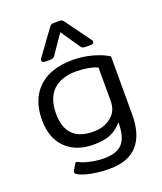

<svg xmlns="http://www.w3.org/2000/svg" viewBox="-162 -837 938 1110"><g transform="rotate(-20 307.5 -281.5)"><path d="M160 -554Q160 -560 164 -565L272 -714Q281 -726 286 -729.5Q291 -733 303 -733H337Q349 -733 354 -729.5Q359 -726 368 -714L476 -565Q480 -560 480 -554Q480 -548 475 -544Q470 -540 462 -540H429Q415 -540 409 -544Q403 -548 396 -559L320 -670L244 -559Q237 -548 231 -544Q225 -540 211 -540H178Q170 -540 165 -544Q160 -548 160 -554ZM130 134Q112 123 119 112L141 75Q145 67 150 67Q153 67 159 70Q186 84 227.5 93Q269 102 312 102Q389 102 423.5 63.5Q458 25 458 -66Q425 -27 384.5 -10Q344 7 281 7Q173 7 110 -55Q47 -117 47 -228Q47 -355 121 -425Q195 -495 332 -495Q393 -495 452.5 -478.5Q512 -462 548 -438V-78Q548 42 491.5 106Q435 170 319 170Q261 170 209 160Q157 150 130 134ZM458 -195V-402Q436 -413 401 -419.5Q366 -426 329 -426Q237 -426 186.5 -378.5Q136 -331 136 -235Q136 -64 305 -64Q371 -64 414.5 -99.5Q458 -135 458 -195Z"/></g></svg>

Font: Mitr Light
Style: Regular
Weight: 300
Designer: Thanarat Vachiruckul
Foundry: Cadson Demak
Version: Version 1.003